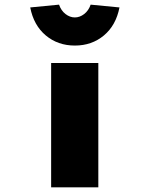

<svg xmlns="http://www.w3.org/2000/svg" viewBox="-20 -806 643 826"><path d="M200 0V-535H403V0ZM302 -610Q229 -610 177 -653.5Q125 -697 110 -774L234 -786Q243 -760 262 -745.5Q281 -731 302 -731Q323 -731 342 -745.5Q361 -760 370 -786L494 -774Q479 -697 427 -653.5Q375 -610 302 -610Z"/></svg>

Font: Lexend Zetta Black
Style: Regular
Weight: 900
Designer: Bonnie Shaver-Troup, Thomas Jockin
Foundry: Lexend
Version: Version 1.007